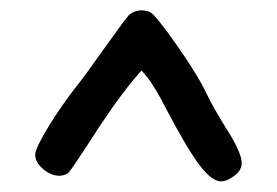

<svg xmlns="http://www.w3.org/2000/svg" viewBox="-20 -921 526 365"><path d="M223.6 -890.6Q232.4 -900.4 248 -901.4Q255.9 -901.4 264.6 -898.4Q274.4 -894.5 314.9 -836.9Q355.5 -779.3 372.1 -744.1Q384.8 -716.8 418 -664.1Q439.5 -627.9 439.5 -610.8Q439.5 -593.8 418 -582Q409.2 -576.2 400.4 -576.2Q382.8 -576.2 359.4 -606.9Q335.9 -637.7 293.9 -717.8Q275.4 -753.9 260.7 -773.4L249 -787.1L232.4 -767.6Q195.3 -722.7 144.5 -642.6Q113.3 -594.7 109.4 -591.8Q101.6 -586.9 92.8 -586.9Q77.1 -586.9 62 -599.6Q46.9 -612.3 46.9 -627Q46.9 -638.7 71.8 -679.7Q96.7 -720.7 129.9 -762.7Q138.7 -773.4 174.8 -824.2Q210.9 -875 223.6 -890.6Z"/></svg>

Font: sage sans
Style: Regular
Weight: 400
Version: Version 001.032